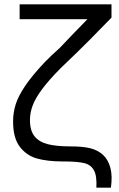

<svg xmlns="http://www.w3.org/2000/svg" viewBox="-20 -740 544 880"><path d="M421.7 120Q424.7 65.7 410.3 40.2Q396 14.7 365.8 7.5Q335.7 0.3 276 0H268.3Q197.2 0 149.2 -13.6Q101.2 -27.2 70.6 -67.6Q40 -108 40 -183Q40 -223.5 51.7 -261.1Q63.3 -298.7 95.1 -346Q126.8 -393.3 186 -456Q202.5 -472.8 217.2 -486.8Q232 -500.7 254.2 -520.7Q278.7 -546.5 313.6 -583Q348.5 -619.5 380.7 -652H70V-720H491V-659.3L392.5 -558.7Q365.5 -531.7 333.5 -500.3Q301.5 -469 258.7 -428.3Q203.8 -372.8 173 -331.3Q142.2 -289.8 129.8 -256.6Q117.3 -223.3 117.3 -189.3Q117.3 -141.3 138.4 -115.2Q159.5 -89.2 199.2 -79.1Q238.8 -69 303.3 -69Q359.7 -69 393 -60.7Q427.7 -52.3 451.6 -30.7Q475.5 -9 485.8 28.7Q496 66.3 488.3 120Z"/></svg>

Font: Vela Sans GX ExtLt
Style: Regular
Weight: 200
Designer: Principal design: Mikhail Sharanda - project Manrope.
Design modification: Ravid Balaliev
Foundry: Mikhail Sharanda
Version: Version 1.001